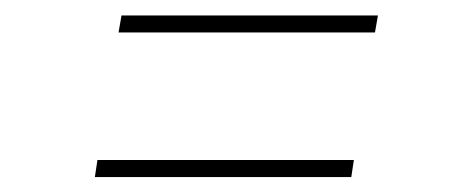

<svg xmlns="http://www.w3.org/2000/svg" viewBox="-20 -411 614 253"><path d="M136.2 -368.2 140.1 -390.6H478L474.1 -368.2ZM105 -177.7 108.4 -200.2H446.3L442.9 -177.7Z"/></svg>

Font: Inter Display Thin
Style: Italic
Weight: 100
Italic angle: -9.39999°
Designer: Rasmus Andersson
Foundry: rsms
Version: Version 4.000;git-a52131595